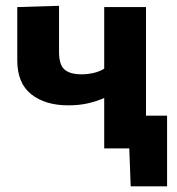

<svg xmlns="http://www.w3.org/2000/svg" viewBox="-20 -524 624 678"><path d="M348 0V-178Q320.5 -166 289.8 -159Q259 -152 221 -152Q140 -152 90.5 -191Q41 -230 41 -311V-499L188.5 -503.5V-339.5Q188.5 -296 207.5 -278.8Q226.5 -261.5 269.5 -261.5Q288 -261.5 309.5 -266.2Q331 -271 348 -281.5V-499H495.5V-115.5H570V134H441.5L436.5 0Z"/></svg>

Font: Heraclito
Style: Bold
Weight: 700
Designer: Kostas Bartsokas (font) & Cristiano Sobral (main changes)
Foundry: Kostas Bartsokas (font) & Cristiano Sobral (main changes)
Version: Version 1.00;July 8, 2020;FontCreator 13.0.0.2655 64-bit